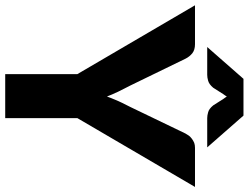

<svg xmlns="http://www.w3.org/2000/svg" viewBox="-143 -826 955 737"><g transform="rotate(90 334.5 -457.5)"><path d="M683.6 -728.5 419.4 -276.9V0H250.5V-276.9L-13.7 -728.5H135.7Q157.2 -728.5 170.4 -718.3Q183.6 -707.5 191.4 -691.9L294.4 -480Q296.9 -475.1 305.4 -458.5Q314 -441.9 317.9 -433.6Q330.1 -407.7 336.4 -390.6Q340.8 -403.3 354 -434.1Q356.9 -441.4 376.5 -480L478.5 -691.9Q483.4 -700.7 486.8 -705.1Q491.2 -710.9 499 -716.8Q505.4 -721.7 514.6 -725.6Q522.5 -728.5 533.7 -728.5ZM409.7 -914.6 531.7 -775.4H419.4Q409.2 -775.4 397.5 -778.8Q384.3 -781.7 370.6 -798.3L345.7 -837.4Q344.7 -838.9 340.8 -844.2Q337.9 -848.1 336.4 -850.6Q333 -844.7 332.5 -844.2Q328.6 -838.9 327.6 -837.4L302.7 -798.3Q289.1 -782.2 275.4 -778.8Q263.7 -775.4 253.4 -775.4H146.5L268.6 -914.6Z"/></g></svg>

Font: Lato-ExtraBold
Style: Regular
Weight: 500
Designer: Lukasz Dziedzic with Adam Twardoch and Botio Nikoltchev
Foundry: tyPoland Lukasz Dziedzic
Version: ""